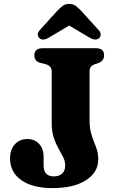

<svg xmlns="http://www.w3.org/2000/svg" viewBox="-20 -947 599 984"><path d="M483.5 -130.5Q483.5 -64 420.8 -23.5Q358 17 249.5 17Q146.5 17 89 -23.8Q31.5 -64.5 31.5 -135.5Q31.5 -180 55.8 -207.2Q80 -234.5 121 -234.5Q157 -234.5 180.2 -210Q203.5 -185.5 203.5 -141V-99.5Q203.5 -43 256 -43Q282.5 -43 298.2 -57.2Q314 -71.5 314 -98Q314 -122 303.5 -142.5Q293 -163 279.5 -186.5Q266 -210 255.5 -241.2Q245 -272.5 245 -317.5V-580.5Q245 -609.5 214 -618L186 -625Q156 -633 156 -664Q156 -700 199.5 -700H470.5Q513.5 -700 513.5 -664Q513.5 -636.5 487 -625L466 -618Q453 -613 446 -604.8Q439 -596.5 439 -580.5V-334Q439 -295 445.8 -268.5Q452.5 -242 461.2 -221.2Q470 -200.5 476.8 -179.2Q483.5 -158 483.5 -130.5ZM488 -751.5Q469.5 -736 438.5 -754.5L334.5 -816L231 -754.5Q200 -735.5 182 -751.5Q174.5 -757.5 173.8 -769.2Q173 -781 185 -794L272 -890Q288 -906.5 301.2 -916.8Q314.5 -927 335 -927Q355 -927 368.2 -916.8Q381.5 -906.5 397.5 -890L484.5 -794Q496.5 -781 495.8 -769.2Q495 -757.5 488 -751.5Z"/></svg>

Font: Fraunces 9pt S050
Style: Bold
Weight: 700
Version: Version 1.000; ttfautohint (v1.8.3)